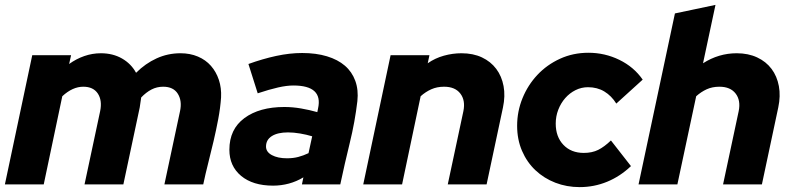

<svg xmlns="http://www.w3.org/2000/svg" viewBox="-27 -755 3240 786"><path d="M-7 0Q21 -133 49 -264.5Q77 -396 105 -529H264Q262 -520 260 -511Q258 -502 256 -493Q285 -514 318 -525.5Q351 -537 386 -537Q435 -537 472.5 -515.5Q510 -494 530 -457Q568 -495 614 -516Q660 -537 712 -537Q751 -537 783 -523.5Q815 -510 836.5 -485.5Q858 -461 869 -428Q880 -395 878 -356Q875 -313 866.5 -268Q858 -223 847.5 -178Q837 -133 825.5 -88Q814 -43 805 0H646Q662 -75 678 -150Q694 -225 710 -300Q719 -342 701 -371Q683 -400 641 -400Q615 -400 593 -388.5Q571 -377 551 -356Q549 -346 548 -335.5Q547 -325 545 -315Q528 -236 511.5 -157.5Q495 -79 478 0H319Q335 -75 351 -150Q367 -225 383 -300Q392 -344 373.5 -372Q355 -400 314 -400Q270 -400 228 -361Q209 -270 190 -180.5Q171 -91 152 0Z M1091 5Q1008 5 960 -35Q912 -75 912 -142Q912 -226 973.5 -271.5Q1035 -317 1137 -317Q1171 -317 1205.5 -311Q1240 -305 1272 -296L1275 -311Q1296 -405 1174 -405Q1147 -405 1111.5 -397Q1076 -389 1028 -373Q1018 -403 1009 -433Q1000 -463 990 -493Q1048 -514 1103.5 -526Q1159 -538 1210 -538Q1267 -538 1311.5 -524.5Q1356 -511 1385 -486Q1414 -461 1427.5 -424Q1441 -387 1436 -341Q1426 -256 1405 -170.5Q1384 -85 1366 0H1209Q1211 -8 1212 -14.5Q1213 -21 1215 -29Q1187 -12 1155.5 -3.5Q1124 5 1091 5ZM1062 -155Q1062 -133 1086 -120Q1110 -107 1148 -107Q1173 -107 1194 -112.5Q1215 -118 1236 -128L1251 -197Q1228 -204 1201.5 -208.5Q1175 -213 1152 -213Q1110 -213 1086 -198Q1062 -183 1062 -155Z M1460 0Q1488 -133 1516 -264.5Q1544 -396 1572 -529H1731Q1729 -521 1727.5 -512.5Q1726 -504 1724 -496Q1754 -517 1790 -527Q1826 -537 1862 -537Q1910 -537 1946 -520Q1982 -503 2004.5 -473Q2027 -443 2034.5 -402.5Q2042 -362 2032 -315Q2015 -236 1998.5 -157.5Q1982 -79 1965 0H1806Q1822 -75 1838 -150Q1854 -225 1870 -300Q1879 -344 1857.5 -372Q1836 -400 1791 -400Q1762 -400 1738.5 -389.5Q1715 -379 1695 -361Q1676 -270 1657 -180.5Q1638 -91 1619 0Z M2363 -129Q2397 -129 2422 -141.5Q2447 -154 2474 -180Q2494 -154 2515 -127.5Q2536 -101 2556 -75Q2512 -33 2458.5 -11Q2405 11 2346 11Q2293 11 2246.5 -7Q2200 -25 2165 -58Q2130 -91 2110 -137.5Q2090 -184 2090 -240Q2090 -299 2112 -353Q2134 -407 2173 -448.5Q2212 -490 2265.5 -514.5Q2319 -539 2382 -539Q2449 -539 2508.5 -510Q2568 -481 2604 -429Q2577 -404 2550 -380Q2523 -356 2496 -331Q2476 -363 2447 -380.5Q2418 -398 2380 -398Q2353 -398 2329 -386Q2305 -374 2287 -353.5Q2269 -333 2258.5 -306Q2248 -279 2248 -249Q2248 -195 2279.5 -162Q2311 -129 2363 -129Z M2587 0Q2625 -176 2661.5 -350Q2698 -524 2736 -700Q2778 -709 2819 -717.5Q2860 -726 2902 -735Q2889 -675 2876.5 -615.5Q2864 -556 2851 -496Q2915 -537 2989 -537Q3036 -537 3072.5 -520Q3109 -503 3131.5 -473Q3154 -443 3161.5 -402.5Q3169 -362 3159 -315Q3142 -236 3125.5 -157.5Q3109 -79 3092 0H2933Q2949 -75 2965 -150Q2981 -225 2997 -300Q3006 -344 2984.5 -372Q2963 -400 2918 -400Q2889 -400 2866 -389.5Q2843 -379 2823 -361Q2803 -270 2784.5 -180.5Q2766 -91 2746 0Z"/></svg>

Font: Rosa Sans Black
Style: Italic
Weight: 900
Italic angle: -12°
Designer: Pentagram / MCKL
Foundry: Pentagram / MCKL
Version: Version 1.005;September 16, 2019;FontCreator 11.5.0.2425 64-